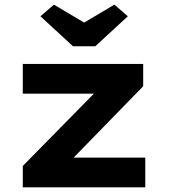

<svg xmlns="http://www.w3.org/2000/svg" viewBox="-20 -806 727 826"><path d="M78 0V-92L434 -454L444 -403H78V-531H596V-435L254 -84L241 -128H605V0ZM294 -607 154 -736 212 -786 357 -700H327L472 -786L530 -736L390 -607Z"/></svg>

Font: Lexend Giga
Style: Bold
Weight: 700
Version: Version 1.007